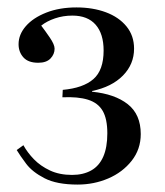

<svg xmlns="http://www.w3.org/2000/svg" viewBox="-20 -859 443 517"><path d="M189 -362Q133 -362 100 -379Q67 -396 50.5 -418Q34 -440 25 -455L43 -468Q54 -448 71.5 -430Q89 -412 114.5 -400Q140 -388 174 -388Q204 -388 225.5 -400Q247 -412 258 -437Q269 -462 269 -500Q269 -539 256.5 -560.5Q244 -582 217 -590.5Q190 -599 148 -597L149 -617Q204 -622 231.5 -646Q259 -670 259 -723Q259 -768 237.5 -792.5Q216 -817 175 -817Q150 -817 128 -809.5Q106 -802 91 -790Q101 -777 114 -758Q127 -739 127 -728Q127 -713 116 -701.5Q105 -690 83 -690Q56 -690 43 -704.5Q30 -719 30 -740Q30 -766 49.5 -788.5Q69 -811 104.5 -825Q140 -839 186 -839Q230 -839 265 -826Q300 -813 320.5 -788Q341 -763 341 -728Q341 -686 311 -655.5Q281 -625 228 -614V-612Q289 -606 324 -578.5Q359 -551 359 -498Q359 -457 334.5 -426Q310 -395 271.5 -378.5Q233 -362 189 -362Z"/></svg>

Font: Literata 60pt
Style: Regular
Weight: 400
Designer: Latin by Veronika Burian and Jose Scaglione. Greek by Irene Vlachou. Cyrillic by Vera Evstafieva.
Foundry: TypeTogether
Version: Version 3.002